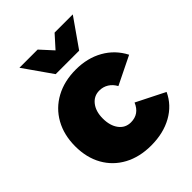

<svg xmlns="http://www.w3.org/2000/svg" viewBox="-219 -879 1000 1000"><g transform="rotate(-45 281.0 -379.0)"><path d="M313 -387Q273 -387 248 -355Q223 -323 223 -271Q223 -218 247.5 -185.5Q272 -153 313 -153Q374 -153 399 -213L556 -134Q525 -67 458.5 -30Q392 7 302 7Q217 7 153 -27.5Q89 -62 54 -124.5Q19 -187 19 -270Q19 -354 54.5 -417.5Q90 -481 154.5 -516Q219 -551 304 -551Q389 -551 454.5 -514Q520 -477 555 -409L400 -333Q386 -359 363.5 -373Q341 -387 313 -387ZM362 -765H496L386 -608H213L103 -765H237L300 -696Z"/></g></svg>

Font: #9Slide03 Montserrat ExtraBold
Style: Regular
Weight: 800
Designer: Julieta Ulanovsky
Foundry: Julieta Ulanovsky
Version: Version 6.001